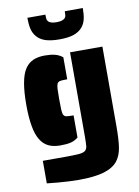

<svg xmlns="http://www.w3.org/2000/svg" viewBox="-101 -809 780 1081"><g transform="rotate(-10 289.0 -268.5)"><path d="M78 -60Q42 -118 42 -262Q42 -407 78 -463Q96 -491 124 -504Q152 -517 192 -517Q226 -517 250 -511Q274 -505 294 -489V-363H283Q261 -363 251.5 -360.5Q242 -358 237 -350Q232 -339 231 -319Q230 -305 230 -260Q230 -215 231 -201Q232 -180 237 -170.5Q242 -161 253 -159Q267 -157 283 -157H294V-30Q274 -14 251 -8.5Q228 -3 192 -3Q152 -3 124 -16.5Q96 -30 78 -60ZM139 200 79 194V65H213Q249 65 283 63Q308 61 319.5 53.5Q331 46 334 28Q336 4 336 -23V-510H521V-56Q521 22 514 66.5Q507 111 484 141Q458 174 404.5 190Q351 206 259 206Q209 206 139 200ZM161 -635Q145 -654 139 -680Q133 -706 133 -743H236Q236 -728 237 -719.5Q238 -711 243 -705Q255 -690 291 -690Q327 -690 340 -705Q345 -711 346 -719.5Q347 -728 347 -743H450Q450 -706 444 -680Q438 -654 422 -635Q403 -613 372 -602.5Q341 -592 291 -592Q241 -592 210 -602.5Q179 -613 161 -635Z"/></g></svg>

Font: Saira Stencil
Style: Regular
Weight: 400
Designer: Hector Gatti with collaboration of the Omnibus-Type team
Foundry: Omnibus-Type
Version: Version 1.003